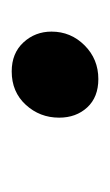

<svg xmlns="http://www.w3.org/2000/svg" viewBox="50 -226 188 328"><g transform="rotate(90 144.0 -62.0)"><path d="M102 12Q71 12 52.5 -8Q34 -28 34 -56Q34 -89 57.5 -112.5Q81 -136 115 -136Q146 -136 163.5 -117Q181 -98 181 -69Q181 -36 159 -12Q137 12 102 12Z"/></g></svg>

Font: Tiro Bangla
Style: Italic
Weight: 400
Italic angle: -11°
Designer: Bangla: John Hudson & Fiona Ross, assisted by Neelakash Kshetrimayum. Latin: John Hudson with Paul Hanslow, assisted by 
Foundry: Tiro Typeworks Ltd.
Version: Version 1.60